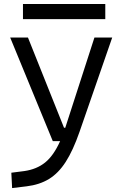

<svg xmlns="http://www.w3.org/2000/svg" viewBox="-20 -705 626 959"><path d="M40.5 234.4 36.6 157.7 101.6 149.4Q163.1 140.6 205.3 106.7Q247.6 72.8 280.3 0H243.7L30.8 -517.6H119.6L299.8 -66.9H306.2Q306.6 -68.4 307.1 -70.3L451.7 -517.6H540.5L377 -45.9Q344.7 46.9 308.1 103.8Q271.5 160.6 224.4 189.2Q177.2 217.8 113.3 225.6ZM94.7 -609.4V-685.1H505.9V-609.4Z"/></svg>

Font: Cascadia Mono SemiLight
Style: Regular
Weight: 350
Monospace: yes
Designer: Aaron Bell
Foundry: Saja Typeworks
Version: Version 2404.023; ttfautohint (v1.8.4)